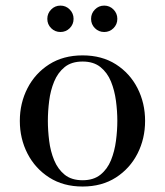

<svg xmlns="http://www.w3.org/2000/svg" viewBox="-20 -672 602 702"><path d="M282 10Q211.5 10 160 -23Q108.5 -56 80.5 -110.5Q52.5 -165 52.5 -230Q52.5 -295 80.5 -349.5Q108.5 -404 160 -436.8Q211.5 -469.5 282 -469.5Q352.5 -469.5 403.8 -436.8Q455 -404 482.8 -349.5Q510.5 -295 510.5 -230Q510.5 -165 482.8 -110.5Q455 -56 403.8 -23Q352.5 10 282 10ZM282 -13Q322 -13 347.2 -33.2Q372.5 -53.5 385.8 -86.2Q399 -119 404 -157Q409 -195 409 -230Q409 -265.5 404 -303.2Q399 -341 385.8 -373.8Q372.5 -406.5 347.2 -426.8Q322 -447 282 -447Q241.5 -447 216.5 -426.8Q191.5 -406.5 178 -373.8Q164.5 -341 159.8 -303.2Q155 -265.5 155 -230Q155 -195 159.8 -157Q164.5 -119 178 -86.2Q191.5 -53.5 216.5 -33.2Q241.5 -13 282 -13ZM361 -555Q341 -555 327 -569Q313 -583 313 -603Q313 -623 327 -637.2Q341 -651.5 361 -651.5Q381 -651.5 395 -637.2Q409 -623 409 -603Q409 -583 395 -569Q381 -555 361 -555ZM201 -555Q181 -555 167 -569Q153 -583 153 -603Q153 -623 167 -637.2Q181 -651.5 201 -651.5Q221 -651.5 235 -637.2Q249 -623 249 -603Q249 -583 235 -569Q221 -555 201 -555Z"/></svg>

Font: BodoniModa 10 Custom
Style: Regular
Weight: 400
Designer: Owen Earl
Foundry: indestructible type
Version: Version 2.005